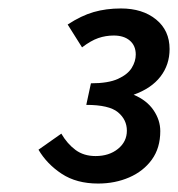

<svg xmlns="http://www.w3.org/2000/svg" viewBox="-20 -807 421 454"><path d="M212 -373Q161 -373 126 -396Q91 -419 71 -453L125 -491Q139 -467 158.5 -452.5Q178 -438 206 -438Q238 -438 259 -455Q280 -472 280 -498Q280 -524 259 -541.5Q238 -559 184 -559L195 -610Q236 -610 259 -620.5Q282 -631 291.5 -646.5Q301 -662 301 -678Q301 -699 287 -711Q273 -723 249 -723Q230 -723 212.5 -717Q195 -711 174 -695L140 -749Q172 -770 201.5 -778.5Q231 -787 266 -787Q317 -787 349 -761Q381 -735 381 -691Q381 -654 359.5 -626Q338 -598 296 -583Q327 -570 343 -546.5Q359 -523 359 -497Q359 -457 339 -429.5Q319 -402 285.5 -387.5Q252 -373 212 -373Z"/></svg>

Font: Source Sans 3 ExtraLight SemiBold
Style: Italic
Weight: 600
Italic angle: -11°
Version: Version 3.052;hotconv 1.1.0;makeotfexe 2.6.0